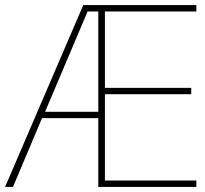

<svg xmlns="http://www.w3.org/2000/svg" viewBox="-21 -734 804 754"><path d="M750 0H365V-270H144L30 0H-1L306 -714H750V-689H391V-389H730V-364H391V-25H750ZM156 -295H365V-689H323Z"/></svg>

Font: Noto Sans Sinhala UI Thin
Style: Regular
Weight: 100
Designer: Jelle Bosma - Monotype Design Team
Foundry: Monotype Imaging Inc.
Version: Version 2.006; ttfautohint (v1.8.4.7-5d5b)